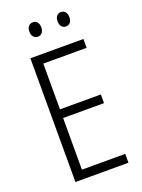

<svg xmlns="http://www.w3.org/2000/svg" viewBox="-165 -1060 770 1041"><g transform="rotate(-20 220.0 -539.5)"><path d="M127 -945C127 -919 141 -903 162 -903C182 -903 196 -918 196 -945C196 -971 182 -986 162 -986C141 -986 127 -970 127 -945ZM290 -945C290 -919 303 -903 324 -903C345 -903 358 -919 358 -945C358 -971 344 -986 324 -986C304 -986 290 -971 290 -945ZM389 -93V-144H139V-442H375V-492H139V-756H389V-807H83V-93Z"/></g></svg>

Font: Noto Sans Telugu UI Condensed Light
Style: Regular
Weight: 300
Width: 3
Designer: Jelle Bosma - Monotype Design Team
Foundry: Monotype Imaging Inc.
Version: Version 2.005